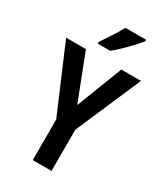

<svg xmlns="http://www.w3.org/2000/svg" viewBox="-228 -1026 958 1117"><g transform="rotate(30 251.5 -468.0)"><path d="M252 -407 371 -714H503L314 -277V0H188V-273L0 -714H133ZM409 -926Q395 -907 368.5 -879Q342 -851 313 -823Q284 -795 260 -776H177V-788Q202 -825 227 -863.5Q252 -902 270 -936H409Z"/></g></svg>

Font: Noto Sans Bengali Condensed SemiBold
Style: Regular
Weight: 600
Width: 3
Designer: Joana Ranito - Universal Thirst; Jelle Bosma - Monotype Design Team
Foundry: Universal Thirst ehf.
Version: Version 3.000; ttfautohint (v1.8.4.7-5d5b)